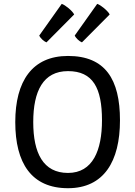

<svg xmlns="http://www.w3.org/2000/svg" viewBox="-20 -968 705 1001"><path d="M334.5 13.2C521.5 13.2 605.5 -126.5 605.5 -340.8C605.5 -554.7 528.8 -676.3 334.5 -676.3C148.4 -676.3 59.6 -545.4 59.6 -331.5C59.6 -118.2 143.6 13.2 334.5 13.2ZM334.5 -66.4C205.1 -66.4 153.3 -169.9 153.3 -331.5C153.3 -493.2 205.1 -597.2 334.5 -597.2C464.4 -597.2 511.7 -509.8 511.7 -340.8C511.7 -185.1 464.4 -66.4 334.5 -66.4ZM407.2 -747.1 551.8 -892.6C543 -911.1 504.9 -942.4 486.8 -947.8L369.6 -782.7C375.5 -769 393.6 -752.4 407.2 -747.1ZM222.2 -747.1 366.7 -892.6C357.9 -911.1 319.8 -942.4 301.8 -947.8L184.6 -782.7C190.4 -769 208.5 -752.4 222.2 -747.1Z"/></svg>

Font: Basic
Style: Regular
Weight: 400
Designer: Magnus Gaarde
Foundry: Magnus Gaarde
Version: Version 1.001